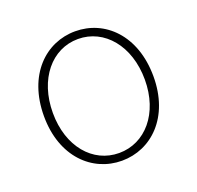

<svg xmlns="http://www.w3.org/2000/svg" viewBox="-103 -649 791 771"><g transform="rotate(-20 293.0 -263.5)"><path d="M293 13C419 13 527 -88 527 -262C527 -439 419 -540 293 -540C167 -540 59 -439 59 -262C59 -88 167 13 293 13ZM293 -20C181 -20 97 -118 97 -262C97 -407 181 -507 293 -507C405 -507 490 -407 490 -262C490 -118 405 -20 293 -20Z"/></g></svg>

Font: Harano Aji Gothic ExtraLight
Style: Regular
Weight: 250
Foundry: Masamichi Hosoda
Version: HaranoAjiGothic-ExtraLight version 20230610;ttx 4.39.4